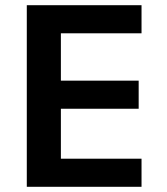

<svg xmlns="http://www.w3.org/2000/svg" viewBox="-20 -718 640 738"><path d="M524 0V-108H214V-300H513V-408H214V-590H524V-698H83V0Z"/></svg>

Font: IBM Mono SemiBold
Style: Regular
Weight: 600
Monospace: yes
Designer: Mike Abbink, Paul van der Laan, Pieter van Rosmalen
Foundry: Bold Monday
Version: Version 2.3